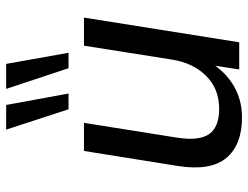

<svg xmlns="http://www.w3.org/2000/svg" viewBox="-111 -684 804 622"><g transform="rotate(-90 291.0 -373.0)"><path d="M222 9Q133 9 90.5 -41.5Q48 -92 64 -197L113 -503H204L156 -201Q145 -129 168 -97Q191 -65 249 -65Q314 -65 356 -107Q398 -149 409 -218L454 -503H545L465 0H377L394 -111H409Q380 -54 331.5 -22.5Q283 9 222 9ZM381 -553 314 -755H395L431 -553ZM248 -553 182 -755H262L299 -553Z"/></g></svg>

Font: Mulish ExtraLight Medium
Style: Italic
Weight: 500
Italic angle: -9°
Version: Version 3.603